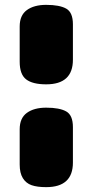

<svg xmlns="http://www.w3.org/2000/svg" viewBox="-20 -742 379 790"><path d="M280 -73Q280 28 170 28Q133 28 110 20Q87 12 74 -9Q61 -30 61 -65V-210Q61 -256 90.5 -277.5Q120 -299 170 -299Q225 -299 252.5 -283.5Q280 -268 280 -219ZM280 -496Q280 -395 170 -395Q114 -395 87.5 -415.5Q61 -436 61 -488V-633Q61 -679 90.5 -700.5Q120 -722 170 -722Q225 -722 252.5 -706.5Q280 -691 280 -642Z"/></svg>

Font: Coiny
Style: Regular
Weight: 400
Version: Version 001.001